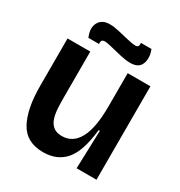

<svg xmlns="http://www.w3.org/2000/svg" viewBox="-166 -800 871 929"><g transform="rotate(30 270.0 -335.0)"><path d="M208 14Q114 14 75 -57.5Q36 -129 36 -256V-522H163V-266Q163 -237 164.5 -207.5Q166 -178 173.5 -153.5Q181 -129 198.5 -114Q216 -99 248 -99Q308 -99 340 -157.5Q372 -216 372 -337V-522H499V-251V0H388L395 -213H388Q375 -90 330.5 -38Q286 14 208 14ZM357 -571Q334 -571 302.5 -578Q271 -585 242.5 -592.5Q214 -600 200 -600Q187 -600 183 -592.5Q179 -585 182 -575H122Q102 -621 119 -652.5Q136 -684 180 -684Q202 -684 233 -677Q264 -670 292.5 -663Q321 -656 336 -656Q349 -656 352.5 -663.5Q356 -671 354 -681H413Q430 -638 417 -604.5Q404 -571 357 -571Z"/></g></svg>

Font: Bricolage Grotesque 48pt SemiBold
Style: Regular
Weight: 600
Designer: Mathieu Triay
Foundry: Atelier Triay
Version: Version 1.000; ttfautohint (v1.8.4.7-5d5b);gftools[0.9.32]